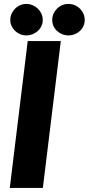

<svg xmlns="http://www.w3.org/2000/svg" viewBox="-20 -932 440 952"><path d="M28.5 0ZM192.5 0H28.5L117.5 -728.5H281.5ZM192 -833Q192 -817 185.5 -803Q179 -789 167.8 -778.8Q156.5 -768.5 141.8 -762.5Q127 -756.5 110 -756.5Q94 -756.5 79.8 -762.5Q65.5 -768.5 54.8 -778.8Q44 -789 37.5 -803Q31 -817 31 -833Q31 -849.5 37.5 -863.8Q44 -878 54.8 -889Q65.5 -900 79.8 -906.2Q94 -912.5 110 -912.5Q127 -912.5 141.8 -906.2Q156.5 -900 167.8 -889Q179 -878 185.5 -863.8Q192 -849.5 192 -833ZM400 -833Q400 -817 393.8 -803Q387.5 -789 376.5 -778.8Q365.5 -768.5 350.8 -762.5Q336 -756.5 319 -756.5Q302.5 -756.5 288 -762.5Q273.5 -768.5 262.5 -778.8Q251.5 -789 245.2 -803Q239 -817 239 -833Q239 -849.5 245.2 -863.8Q251.5 -878 262.5 -889Q273.5 -900 288 -906.2Q302.5 -912.5 319 -912.5Q336 -912.5 350.8 -906.2Q365.5 -900 376.5 -889Q387.5 -878 393.8 -863.8Q400 -849.5 400 -833Z"/></svg>

Font: Lato Black
Style: Italic
Weight: 900
Italic angle: -7°
Designer: Lukasz Dziedzic
Foundry: tyPoland Lukasz Dziedzic
Version: Version 2.007; 2014-02-27